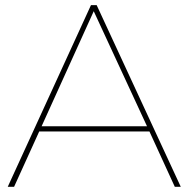

<svg xmlns="http://www.w3.org/2000/svg" viewBox="-20 -719 726 739"><path d="M130.9 -212.9 34.2 0H9.8L330.1 -699.2H352.1L675.8 0H652.8L555.2 -212.9ZM340.8 -675.8 140.1 -232.9H545.9Z"/></svg>

Font: Montserrat
Style: Thin
Weight: 250
Designer: Julieta Ulanovsky
Foundry: Julieta Ulanovsky
Version: Version 1.000;PS 002.000;hotconv 1.0.70;makeotf.lib2.5.58329